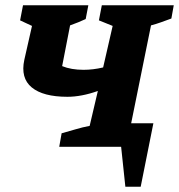

<svg xmlns="http://www.w3.org/2000/svg" viewBox="-20 -555 677 726"><path d="M235 -189Q143 -189 100 -224.5Q57 -260 72 -329L101 -457L56 -478L67 -535H314L304 -483Q289 -476 276.5 -471Q264 -466 245 -459L215 -305Q249 -291 296 -291Q332 -291 370 -300L406 -457L354 -478L365 -535H637L628 -485Q609 -478 589.5 -471Q570 -464 551 -459L476 -89H560L512 151H454L438 0H204L213 -51Q239 -58 265.5 -66Q292 -74 319 -79L350 -211Q319 -200 290 -194.5Q261 -189 235 -189Z"/></svg>

Font: Piazzolla SC
Style: Bold Italic
Weight: 700
Italic angle: -11.3°
Designer: Juan Pablo del Peral
Foundry: Huerta Tipografica
Version: Version 1.330